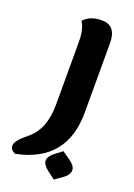

<svg xmlns="http://www.w3.org/2000/svg" viewBox="-151 -456 546 783"><g transform="rotate(20 122.0 -64.5)"><path d="M188 273.9 156.2 250Q130.4 230 130.4 212.4Q130.4 193.8 156.7 173.8L185.5 151.9L219.2 175.3Q246.1 194.3 246.1 212.4Q246.1 233.4 220.2 251.5ZM3.4 229.5Q-18.1 219.2 -18.1 200.7Q-18.1 179.7 30.3 141.1Q92.3 91.3 92.3 -16.1V-287.6Q92.3 -344.7 72.8 -372.6Q99.1 -403.3 151.4 -403.3Q213.4 -403.3 213.4 -327.1V-25.9Q213.4 187.5 3.4 229.5Z"/></g></svg>

Font: ALMAS
Style: Bold
Weight: 700
Designer: ALMAS Font/ by Husham Jawad Kadhim, derived from the Bainsely font by/ Paul James MIller
Foundry: High-Logic / Made with FontCreator
Version: Version 1.411;September 19, 2021;FontCreator 14.0.0.2814 32-